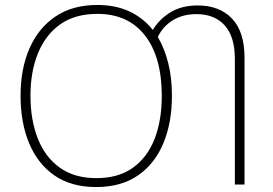

<svg xmlns="http://www.w3.org/2000/svg" viewBox="-20 -745 1101 775"><path d="M674 -358Q674 -250 639.5 -167Q605 -84 537 -37Q469 10 368 10Q267 10 199.5 -37Q132 -84 97.5 -167Q63 -250 63 -359Q63 -467 99 -549.5Q135 -632 204 -678.5Q273 -725 373 -725Q446 -725 502 -699Q558 -673 597 -624Q622 -667 667.5 -695Q713 -723 778 -723Q866 -723 916.5 -670Q967 -617 967 -512V0H928V-507Q928 -597 887 -642.5Q846 -688 773 -688Q718 -688 678 -663.5Q638 -639 617 -596Q644 -550 659 -490.5Q674 -431 674 -358ZM103 -359Q103 -261 132.5 -186Q162 -111 221 -68.5Q280 -26 369 -26Q458 -26 516.5 -68Q575 -110 604 -184.5Q633 -259 633 -358Q633 -515 565 -602Q497 -689 373 -689Q283 -689 223.5 -647Q164 -605 133.5 -530.5Q103 -456 103 -359Z"/></svg>

Font: Noto Sans ExtraLight
Style: Regular
Weight: 200
Designer: Monotype Design Team
Foundry: Monotype Imaging Inc.
Version: Version 2.007